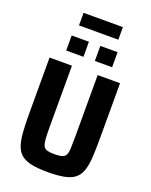

<svg xmlns="http://www.w3.org/2000/svg" viewBox="-186 -1130 970 1234"><g transform="rotate(20 299.5 -512.5)"><path d="M299 8Q232 8 188 -1Q144 -10 118 -30.5Q92 -51 79 -87Q66 -123 62 -177.5Q58 -232 58 -307V-688H211V-268Q211 -217 213.5 -186Q216 -155 224 -140Q232 -125 250 -120Q268 -115 299 -115Q331 -115 349 -120Q367 -125 375.5 -140Q384 -155 385.5 -186Q387 -217 387 -268V-688H540V-307Q540 -232 536.5 -177.5Q533 -123 520 -87Q507 -51 481 -30.5Q455 -10 410.5 -1Q366 8 299 8ZM143 -767V-870H261V-767ZM339 -767V-870H457V-767ZM165 -947V-1033H434V-947Z"/></g></svg>

Font: Saira SemiCondensed
Style: Bold
Weight: 700
Width: 4
Designer: Hector Gatti with collaboration of the Omnibus-Type team
Foundry: Omnibus-Type
Version: Version 1.101